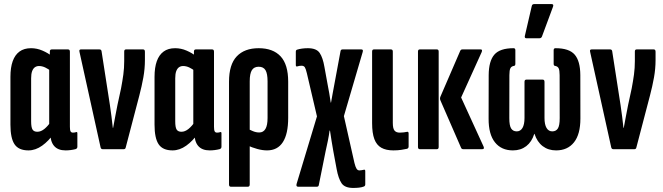

<svg xmlns="http://www.w3.org/2000/svg" viewBox="-20 -735 3268 946"><path d="M120.1 6Q71.9 6 51.6 -24.2Q31.4 -54.3 31.4 -120.7V-356.6Q31.4 -402.3 42.6 -433.6Q53.8 -464.8 76.2 -481.1Q98.5 -497.5 132.9 -497.5Q162.1 -497.5 189.4 -485.6Q216.8 -473.8 236.3 -457.9L232.6 -383.6Q217.5 -395.6 202.4 -402.7Q187.2 -409.7 172.3 -409.7Q160.4 -409.7 151.6 -403.4Q142.9 -397 138.1 -383.8Q133.4 -370.6 133.4 -349.2V-137.4Q133.4 -107.8 140.2 -96.8Q147.1 -85.8 164 -85.8Q181.4 -85.8 198.6 -99.6Q215.7 -113.4 231.1 -136.5L245.3 -77.7Q220.5 -40.8 187.7 -17.4Q155 6 120.1 6ZM303.1 6Q227.6 6 227.6 -82.2V-99.3L222.4 -106.3V-417.9L225.5 -442.9V-480.5Q225.5 -491.5 234.8 -491.5H315.1Q324.4 -491.5 324.4 -480.5V-110.5Q324.4 -94.2 327.7 -87.8Q330.9 -81.5 339.9 -81.5Q344.2 -81.5 348.2 -82.3Q352.2 -83.1 355.4 -84.1Q361.2 -86.3 361.2 -77.9V-11.9Q361.2 -3.2 352.3 -0.2Q327.5 6 303.1 6Z M485.4 0Q478.1 0 475.7 -8.3L371.7 -479.1Q368.3 -491.5 378.7 -491.5H470.1Q479.1 -491.5 480.4 -482.3L521.6 -217Q525.4 -188.9 529.3 -161Q533.1 -133 535.9 -104.9H537.3Q542.4 -133.6 547.9 -161.8Q553.4 -189.9 558.9 -218.6L576.5 -299.8Q583.3 -336 587.7 -367.9Q592 -399.8 592 -434.5V-481.1Q592 -491.5 600.6 -491.5H685.1Q694 -491.5 694 -480.1V-439Q694 -396.4 686.3 -353.5Q678.6 -310.6 666.6 -264.8L599.3 -7.9Q597.6 0 590 0Z M830.1 6Q781.9 6 761.6 -24.2Q741.4 -54.3 741.4 -120.7V-356.6Q741.4 -402.3 752.6 -433.6Q763.8 -464.8 786.2 -481.1Q808.5 -497.5 842.9 -497.5Q872.1 -497.5 899.4 -485.6Q926.8 -473.8 946.3 -457.9L942.6 -383.6Q927.5 -395.6 912.4 -402.7Q897.2 -409.7 882.3 -409.7Q870.4 -409.7 861.6 -403.4Q852.9 -397 848.1 -383.8Q843.4 -370.6 843.4 -349.2V-137.4Q843.4 -107.8 850.2 -96.8Q857.1 -85.8 874 -85.8Q891.4 -85.8 908.6 -99.6Q925.7 -113.4 941.1 -136.5L955.3 -77.7Q930.5 -40.8 897.7 -17.4Q865 6 830.1 6ZM1013.1 6Q937.6 6 937.6 -82.2V-99.3L932.4 -106.3V-417.9L935.5 -442.9V-480.5Q935.5 -491.5 944.8 -491.5H1025.1Q1034.4 -491.5 1034.4 -480.5V-110.5Q1034.4 -94.2 1037.7 -87.8Q1040.9 -81.5 1049.9 -81.5Q1054.2 -81.5 1058.2 -82.3Q1062.2 -83.1 1065.4 -84.1Q1071.2 -86.3 1071.2 -77.9V-11.9Q1071.2 -3.2 1062.3 -0.2Q1037.5 6 1013.1 6Z M1117.4 185Q1108.4 185 1108.4 174.1V-332.4Q1108.4 -417.3 1146.6 -457.4Q1184.7 -497.5 1254.5 -497.5Q1325 -497.5 1362.5 -457.4Q1399.9 -417.3 1399.9 -332.4V-154.5Q1399.9 -75.3 1373.7 -34.7Q1347.5 6 1295.8 6Q1273.4 6 1247.8 -1Q1222.1 -8 1197.3 -19.6L1196.7 -101.9Q1210.6 -95.4 1225.9 -88.9Q1241.2 -82.3 1257.3 -82.3Q1277.5 -82.3 1287.9 -99.8Q1298.3 -117.3 1298.3 -153.6V-334.3Q1298.3 -372.3 1288.1 -389.3Q1277.9 -406.2 1254.5 -406.2Q1231.6 -406.2 1221 -389.3Q1210.4 -372.3 1210.4 -334.3V174.1Q1210.4 185 1201.1 185Z M1720.3 191Q1678.3 191 1662.7 167.5Q1647.1 143.9 1638.8 98.7L1622 8.3Q1617.6 -16.7 1613.6 -41.3Q1609.7 -65.8 1605.9 -91.5H1603.9Q1600.4 -65.8 1595.4 -41.3Q1590.3 -16.7 1584.7 8.3L1550.7 177.1Q1549.3 185 1541.3 185H1448.8Q1438.1 185 1441.2 171.7L1541.7 -161.6L1491.9 -374.3Q1486.9 -395.7 1482 -403.4Q1477.1 -411.1 1466.1 -411.1Q1460.7 -411.1 1455.2 -410.4Q1449.7 -409.7 1444.1 -407.7Q1437.5 -406 1437.5 -414.9V-479.9Q1437.5 -488.5 1443.8 -490.3Q1454.2 -493.7 1467.9 -495.6Q1481.6 -497.5 1496.9 -497.5Q1539.6 -497.5 1555.2 -473.9Q1570.9 -450.4 1578.5 -405.1L1593.9 -320.5Q1598.3 -297.8 1602.3 -275.3Q1606.2 -252.9 1609.6 -229.6H1611Q1615.5 -252.9 1619.2 -275.3Q1623 -297.8 1627.6 -320.5L1657.9 -483.5Q1659.3 -491.5 1667.9 -491.5H1760.5Q1770.8 -491.5 1767.1 -479.1L1674.4 -162.8L1726.4 67.9Q1731.4 88.2 1736.9 96.5Q1742.3 104.7 1751.1 104.7Q1756.5 104.7 1762 103.5Q1767.5 102.3 1773.1 101.3Q1779.7 99.5 1779.7 108.5V173.5Q1779.7 180.8 1773.3 183.8Q1763.6 187.8 1749.8 189.4Q1736 191 1720.3 191Z M1917.8 6Q1882.1 6 1858.8 -7.1Q1835.5 -20.2 1824.5 -49.6Q1813.4 -79 1813.4 -128.3V-480.9Q1813.4 -491.5 1822.2 -491.5H1906.1Q1915.4 -491.5 1915.4 -480.9V-129.3Q1915.4 -101.8 1923.8 -91.6Q1932.1 -81.5 1949.8 -81.5Q1959.4 -81.5 1968.8 -82.7Q1978.1 -83.9 1985.8 -85.5Q1993.3 -87.1 1993.3 -76.9V-13.1Q1993.3 -4.7 1985.6 -1.9Q1973.3 0.8 1956.6 3.4Q1939.9 6 1917.8 6Z M2262.1 0Q2255 0 2252 -6.3L2150.3 -239.7Q2145.9 -249.2 2149.9 -258.6L2247.9 -485.3Q2251.5 -491.5 2257.8 -491.5H2348.1Q2353.6 -491.5 2354.6 -488.4Q2355.6 -485.3 2353.6 -479.1L2252 -254.6L2362.5 -13.3Q2368.2 0 2356.3 0ZM2048.4 0Q2039.4 0 2039.4 -10.9V-480.9Q2039.4 -491.5 2048.4 -491.5H2132.5Q2141.4 -491.5 2141.4 -480.9V-10.9Q2141.4 0 2132.5 0Z M2507.2 6Q2450.3 6 2418.7 -33.7Q2387 -73.3 2387.4 -150.9L2387.8 -364.9Q2388.2 -433.9 2415.6 -465.7Q2443 -497.5 2510.3 -497.5Q2519.2 -497.5 2519.2 -487.7V-420.9Q2519.2 -411.7 2513.2 -410.5Q2499.7 -408.6 2494.8 -398.8Q2489.8 -388.9 2489.8 -365.1L2489.4 -152.8Q2489.4 -115.9 2498.6 -101.8Q2507.8 -87.7 2526 -87.7Q2544.1 -87.7 2554.2 -104.5Q2564.3 -121.4 2564.3 -154V-331.7Q2564.3 -342.7 2573.3 -342.7H2653.8Q2662.8 -342.7 2662.8 -331.7V-154Q2662.8 -121.4 2672.9 -104.5Q2683 -87.7 2701.1 -87.7Q2719.3 -87.7 2728.5 -101.8Q2737.7 -115.9 2737.7 -152.8L2737.3 -365.1Q2737.3 -388.9 2732.4 -398.8Q2727.4 -408.6 2713.9 -410.5Q2707.9 -411.7 2707.9 -420.9V-487.7Q2707.9 -497.5 2716.9 -497.5Q2784.1 -497.5 2811.5 -465.9Q2838.9 -434.3 2839.3 -364.9L2839.7 -150.9Q2839.7 -73.3 2808.1 -33.7Q2776.5 6 2719.9 6Q2681.4 6 2653.8 -15Q2626.3 -36.1 2613.6 -75.3H2612.3Q2600.2 -36.1 2573 -15Q2545.7 6 2507.2 6ZM2573.8 -546.4Q2563.7 -546.4 2565.9 -557.7L2600.1 -705.3Q2601.9 -714.9 2612.2 -714.9H2697.5Q2709.6 -714.9 2704.7 -701.7L2650.1 -554.6Q2646.7 -546.4 2637 -546.4Z M3001.4 0Q2994.1 0 2991.7 -8.3L2887.7 -479.1Q2884.3 -491.5 2894.7 -491.5H2986.1Q2995.1 -491.5 2996.4 -482.3L3037.6 -217Q3041.4 -188.9 3045.3 -161Q3049.1 -133 3051.9 -104.9H3053.3Q3058.4 -133.6 3063.9 -161.8Q3069.4 -189.9 3074.9 -218.6L3092.5 -299.8Q3099.3 -336 3103.7 -367.9Q3108 -399.8 3108 -434.5V-481.1Q3108 -491.5 3116.6 -491.5H3201.1Q3210 -491.5 3210 -480.1V-439Q3210 -396.4 3202.3 -353.5Q3194.6 -310.6 3182.6 -264.8L3115.3 -7.9Q3113.6 0 3106 0Z"/></svg>

Font: Sofia Sans Extra Condensed
Style: Regular
Weight: 400
Designer: Botio Nikoltchev, Ani Petrova
Foundry: lettersoup
Version: Version 4.101